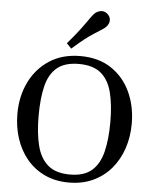

<svg xmlns="http://www.w3.org/2000/svg" viewBox="-63 -1025 871 1091"><g transform="rotate(5 372.0 -479.5)"><path d="M370.6 14.2Q293.5 14.2 233.2 -14.2Q172.9 -42.5 131.1 -92.5Q89.4 -142.6 67.6 -208.5Q45.9 -274.4 45.9 -349.6Q45.9 -449.7 85.4 -530.8Q125 -611.8 198.7 -659.7Q272.5 -707.5 375.5 -707.5Q478.5 -707.5 550.5 -659.7Q622.6 -611.8 660.4 -530.8Q698.2 -449.7 698.2 -349.6Q698.2 -274.4 676 -208.5Q653.8 -142.6 611.6 -92.5Q569.3 -42.5 508.5 -14.2Q447.8 14.2 370.6 14.2ZM372.6 -31.7Q453.6 -31.7 497.6 -70.1Q541.5 -108.4 558.8 -179.4Q576.2 -250.5 576.2 -348.6Q576.2 -446.8 558.3 -517.1Q540.5 -587.4 495.6 -624.8Q450.7 -662.1 370.1 -662.1Q289.1 -662.1 244.9 -624.8Q200.7 -587.4 183.8 -517.1Q167 -446.8 167 -348.6Q167 -250.5 184.8 -179.4Q202.6 -108.4 247.3 -70.1Q292 -31.7 372.6 -31.7ZM318.4 -745.1 291 -773.4Q351.1 -842.8 386.2 -893.6Q421.4 -944.3 432.6 -955.1Q440.4 -962.4 451.2 -967.5Q461.9 -972.7 474.1 -972.7Q493.7 -972.7 509.3 -956.5Q516.6 -948.7 519.8 -940.7Q522.9 -932.6 522.9 -924.3Q522.9 -912.6 517.6 -902.3Q512.2 -892.1 504.4 -884.3Q493.2 -873.5 443.1 -842.8Q393.1 -812 318.4 -745.1Z"/></g></svg>

Font: Gelasio
Style: Regular
Weight: 400
Designer: Eben Sorkin
Foundry: Eben Sorkin
Version: Version 1.008